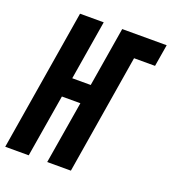

<svg xmlns="http://www.w3.org/2000/svg" viewBox="-153 -836 839 937"><g transform="rotate(20 266.5 -367.5)"><path d="M-19 0 102 -735H225L174 -426H270L321 -735H552L533 -621H424L322 0H199L253 -325H157L103 0Z"/></g></svg>

Font: Iosevka Curly Heavy Oblique
Style: Regular
Weight: 900
Italic angle: -9°
Monospace: yes
Designer: Belleve Invis
Foundry: Belleve Invis
Version: Version 11.1.0; ttfautohint (v1.8.3)